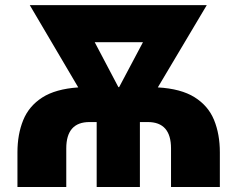

<svg xmlns="http://www.w3.org/2000/svg" viewBox="-20 -748 949 768"><path d="M49.8 0V-138.7Q49.8 -210.9 72.8 -267.3Q95.7 -323.7 148.9 -357.9Q202.1 -392.1 293 -398.4L99.1 -727.5H807.1L611.3 -398.4Q704.1 -393.1 758.5 -358.9Q813 -324.7 836.2 -268.1Q859.4 -211.4 859.4 -138.7V0H664.1V-154.3Q664.1 -259.8 571.3 -259.8H539.6V0H366.7V-259.8H337.9Q245.1 -259.8 245.1 -154.3V0ZM453.6 -399.4H456.5L551.8 -579.1H358.9Z"/></svg>

Font: Inter Black
Style: Regular
Weight: 900
Designer: Rasmus Andersson
Foundry: rsms
Version: Version 4.000;git-a52131595